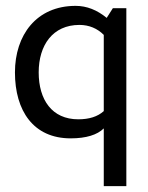

<svg xmlns="http://www.w3.org/2000/svg" viewBox="-20 -464 504 655"><path d="M221 8C274 8 312 -4 334 -26V171H411V-436H365L344 -403C311 -430 276 -444 238 -444C104 -444 31 -344 31 -217C31 -86 94 8 221 8ZM112 -217C112 -310 160 -379 251 -379C284 -379 312 -367 334 -345V-85C313 -66 284 -57 247 -57C157 -57 112 -124 112 -217Z"/></svg>

Font: linja pona
Style: Regular
Weight: 400
Foundry: jan Same & David A Roberts
Version: Version 4.9